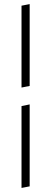

<svg xmlns="http://www.w3.org/2000/svg" viewBox="-20 -758 253 945"><path d="M126 -335 85.9 -327.1V-730L126 -737.8ZM126 159.2 85.9 167V-235.8L126 -244.1Z"/></svg>

Font: Aref Ruqaa
Style: Regular
Weight: 400
Designer: Abdoulla Aref
Version: Version 0.7